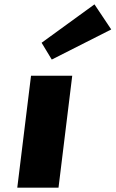

<svg xmlns="http://www.w3.org/2000/svg" viewBox="-20 -860 530 880"><path d="M170.7 -664 217.3 -587 489.8 -725 413 -840ZM122.2 -513H311.1L248.2 0H59.2Z"/></svg>

Font: Hussar
Style: BdSuprExtOblOne
Weight: 700
Foundry: Cannot Into Space Fonts
Version: Version 2.00